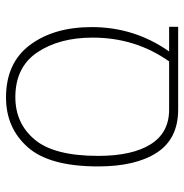

<svg xmlns="http://www.w3.org/2000/svg" viewBox="-7 -593 612 638"><g transform="rotate(90 299.0 -274.0)"><path d="M533 -294Q533 -132 469 -60Q405 12 304 12Q189 12 129.5 -67.5Q70 -147 70 -273Q70 -415 151 -530H69V-560H344Q441 -560 487 -489.5Q533 -419 533 -294ZM498 -294Q498 -407 459.5 -468.5Q421 -530 344 -530H184Q105 -418 105 -276Q105 -165 154 -92Q203 -19 303 -19Q390 -19 444 -83.5Q498 -148 498 -294Z"/></g></svg>

Font: FiraGO UltraLight
Style: Regular
Weight: 200
Designer: bBox Type
Foundry: bBox Type GmbH
Version: Version 1.001